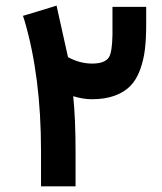

<svg xmlns="http://www.w3.org/2000/svg" viewBox="-20 -663 575 681"><path d="M307.1 -437.5Q352.5 -437.5 366.7 -460.4Q377.9 -479.5 378.9 -539.6Q378.9 -549.3 378.9 -572.8V-619.1V-638.7H398.4H479H498.5V-619.1V-574.7Q498.5 -524.9 493.9 -487.1Q489.3 -449.2 476.6 -414.8Q463.9 -380.4 442.6 -358.4Q421.4 -336.4 387 -323.7Q352.5 -311 305.7 -311Q274.9 -311 239.7 -321.8Q248 -240.7 248 -127V-21.5V-2H228.5H145H125.5V-21.5V-127Q125.5 -390.1 67.4 -588.4L61.5 -606.9L80.1 -612.3L160.2 -636.7L180.7 -643.1L185.1 -622.6L221.2 -460.4Q262.7 -437.5 307.1 -437.5Z"/></svg>

Font: Shabnam FD-WOL
Style: Bold-FD-WOL
Weight: 700
Foundry: DejaVu fonts team - Redesigned by Saber Rastikerdar - Based on Vazir font
Version: Version 5.0.0